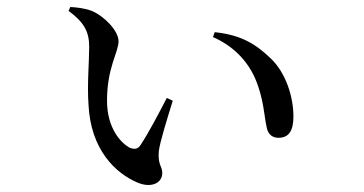

<svg xmlns="http://www.w3.org/2000/svg" viewBox="-20 -522 1040 549"><path d="M373 0C413 17 444 1 444 -27C444 -48 431 -49 434 -89C437 -115 457 -179 474 -234L457 -242C432 -194 405 -142 381 -106C373 -95 364 -95 352 -99C325 -113 286 -156 286 -234C286 -329 319 -373 319 -404C319 -434 278 -476 242 -491C224 -498 200 -501 181 -502L176 -491C222 -457 235 -430 235 -388C235 -343 229 -282 233 -224C239 -92 312 -26 373 0ZM776 -128C806 -128 819 -148 819 -189C819 -244 798 -314 753 -356C712 -395 671 -422 594 -430L589 -416C646 -391 686 -350 709 -299C735 -239 735 -189 743 -156C747 -136 761 -128 776 -128Z"/></svg>

Font: Source Han Serif CN Medium
Style: Regular
Weight: 500
Designer: Ryoko NISHIZUKA 西塚涼子 (kana & ideographs); Frank Grießhammer (Latin, Greek & Cyrillic); Wenlong ZHANG 张文龙 (bopomofo); San
Foundry: Adobe
Version: Version 2.002;hotconv 1.1.0;makeotfexe 2.6.0